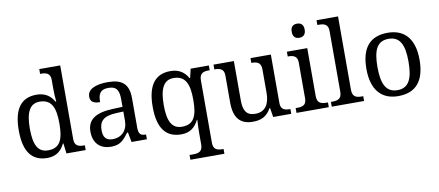

<svg xmlns="http://www.w3.org/2000/svg" viewBox="-82 -1091 3798 1662"><g transform="rotate(-10 1816.5 -260.0)"><path d="M259 10C337 10 382 -29 412 -90H416L427 0H596V-42H588C544 -42 506 -51 506 -110V-760H322V-718H330C374 -718 412 -709 412 -650V-568C412 -536 414 -491 418 -458H412C383 -510 336 -546 259 -546C127 -546 55 -460 55 -267C55 -75 127 10 259 10ZM276 -54C187 -54 152 -124 152 -266C152 -406 187 -482 275 -482C380 -482 412 -406 412 -267C412 -123 380 -54 276 -54Z M819 10C902 10 933 -30 975 -86H983L999 0H1134V-42H1131C1086 -42 1069 -58 1069 -114V-373C1069 -500 1008 -546 886 -546C787 -546 706 -519 706 -450C706 -404 735 -387 791 -387C791 -450 805 -496 882 -496C964 -496 975 -445 975 -373V-313L892 -310C739 -305 664 -256 664 -150C664 -41 730 10 819 10ZM842 -52C787 -52 761 -83 761 -145C761 -223 798 -264 911 -269L975 -272V-191C975 -106 923 -52 842 -52Z M1474 240H1773V198H1765C1721 198 1683 189 1683 130V-422C1683 -485 1720 -494 1765 -494H1773V-536H1613L1595 -458H1589C1560 -510 1513 -546 1436 -546C1304 -546 1232 -460 1232 -267C1232 -75 1304 10 1436 10C1514 10 1559 -29 1589 -90H1593C1590 -59 1589 9 1589 40V126C1589 189 1552 198 1507 198H1474ZM1453 -54C1364 -54 1329 -124 1329 -266C1329 -406 1364 -482 1452 -482C1557 -482 1589 -406 1589 -267C1589 -123 1557 -54 1453 -54Z M2064 10C2129 10 2185 -6 2226 -81H2231L2244 0H2403V-42H2400C2356 -42 2318 -50 2318 -109V-536H2139V-494H2142C2187 -494 2224 -485 2224 -422V-216C2224 -119 2186 -54 2098 -54C2017 -54 1993 -104 1993 -191V-536H1814V-494H1817C1861 -494 1899 -485 1899 -426V-186C1899 -49 1958 10 2064 10Z M2587 -636C2618 -636 2644 -652 2644 -698C2644 -745 2618 -760 2587 -760C2555 -760 2530 -745 2530 -698C2530 -652 2555 -636 2587 -636ZM2449 0H2733V-42H2720C2675 -42 2638 -51 2638 -114V-536H2459V-494H2462C2506 -494 2544 -485 2544 -426V-109C2544 -50 2506 -42 2462 -42H2449Z M2759 0H3043V-42H3030C2985 -42 2948 -51 2948 -114V-760H2759V-718H2772C2816 -718 2854 -709 2854 -650V-114C2854 -51 2817 -42 2772 -42H2759Z M3343 10C3497 10 3578 -81 3578 -269C3578 -456 3490 -546 3346 -546C3191 -546 3111 -456 3111 -269C3111 -81 3199 10 3343 10ZM3345 -42C3245 -42 3208 -120 3208 -269C3208 -418 3244 -493 3344 -493C3444 -493 3481 -418 3481 -269C3481 -120 3445 -42 3345 -42Z"/></g></svg>

Font: Noto Serif
Style: Regular
Weight: 400
Designer: Monotype Design Team
Foundry: Monotype Imaging Inc.
Version: Version 2.015